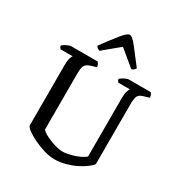

<svg xmlns="http://www.w3.org/2000/svg" viewBox="-217 -1118 1198 1271"><g transform="rotate(30 382.0 -482.0)"><path d="M382 0Q346 0 304 -12.5Q262 -25 223.5 -43.5Q185 -62 159 -81Q133 -100 131 -113V-572Q131 -609 137 -628Q143 -647 148 -651H56Q53 -655 49 -659.5Q45 -664 44 -673Q50 -679 62 -686.5Q74 -694 86.5 -699Q99 -704 105 -704H310Q314 -699 318.5 -690Q323 -681 324 -669L281 -656Q250 -646 241 -627.5Q232 -609 232 -569V-140Q242 -127 263 -115Q284 -103 310.5 -93Q337 -83 361.5 -77Q386 -71 402 -71Q431 -71 465.5 -80Q500 -89 528.5 -102.5Q557 -116 568 -128V-572Q568 -609 575 -628Q582 -647 586 -651H497Q494 -655 490.5 -660Q487 -665 486 -673Q491 -679 503 -686.5Q515 -694 527.5 -699Q540 -704 546 -704H715Q719 -699 723.5 -690Q728 -681 728 -669L685 -656Q656 -648 647 -630Q638 -612 638 -562V-110Q628 -95 603.5 -76.5Q579 -58 544 -40.5Q509 -23 467.5 -11.5Q426 0 382 0ZM283 -771Q261 -779 255 -794Q314 -874 350.5 -919Q387 -964 406 -964Q424 -964 461 -917.5Q498 -871 556 -794Q553 -789 546 -781.5Q539 -774 527 -771L405 -872Z"/></g></svg>

Font: Texturina
Style: Regular
Weight: 400
Designer: Guillermo Torres Carreño
Foundry: Omnibus-Type
Version: Version 1.002; ttfautohint (v1.8.3)